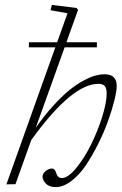

<svg xmlns="http://www.w3.org/2000/svg" viewBox="-20 -745 492 776"><path d="M5.9 0 203.6 -553.7H96.7V-574.2H210.9L252.9 -691.4L184.1 -703.6L189.5 -725.1L289.1 -712.9L295.4 -705.1L248.5 -574.2H371.6V-553.7H241.2L124.5 -228.5Q159.7 -278.8 195.6 -318.1Q231.4 -357.4 260.5 -380.9Q289.6 -404.3 317.4 -419.2Q345.2 -434.1 365.2 -439.5Q385.3 -444.8 402.3 -444.8Q451.7 -444.8 451.7 -397.9Q451.7 -377.4 442.4 -339.6Q433.1 -301.8 416.7 -256.1Q400.4 -210.4 376.7 -163.1Q353 -115.7 326.9 -76.9Q300.8 -38.1 268.3 -13.4Q235.8 11.2 205.1 11.2Q178.7 11.2 165.3 -3.2Q151.9 -17.6 151.9 -31.2Q151.9 -43.5 164.8 -53.7Q177.7 -64 189.9 -64Q202.1 -64 207 -45.9Q212.9 -25.4 230 -25.4Q254.4 -25.4 286.9 -64.5Q319.3 -103.5 346.4 -157.5Q373.5 -211.4 392.3 -270.5Q411.1 -329.6 411.1 -367.2Q411.1 -387.7 403.6 -397Q396 -406.2 377.4 -406.2Q270.5 -406.2 106.4 -179.2L42.5 -0.5Z"/></svg>

Font: Elstob ExtraLight
Style: Italic
Weight: 200
Italic angle: -20°
Designer: Peter S. Baker
Version: Version 1.015